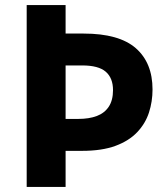

<svg xmlns="http://www.w3.org/2000/svg" viewBox="-20 -734 658 754"><path d="M579 -382.6Q579 -335.2 565 -292Q551 -248.9 518.9 -215Q486.8 -181 433.7 -161.3Q380.5 -141.6 302.2 -141.6H237.6V0H84.8V-714H237.6V-602.2H308Q447.5 -602.2 513.3 -544.8Q579 -487.3 579 -382.6ZM287.1 -267Q329.6 -267 360.1 -278.4Q390.5 -289.9 407.2 -315.1Q423.8 -340.3 423.8 -380.1Q423.8 -427.7 395.2 -452.4Q366.7 -477 302.8 -477H237.6V-267Z"/></svg>

Font: Noto Sans Symbols
Style: Regular
Weight: 400
Designer: Monotype Design Team
Foundry: Monotype Imaging Inc.
Version: Version 2.002